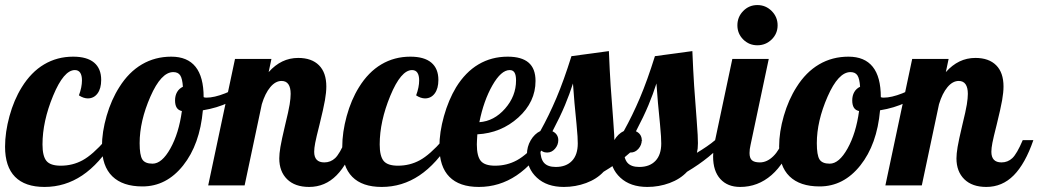

<svg xmlns="http://www.w3.org/2000/svg" viewBox="-33 -733 4105 759"><path d="M367 -417Q367 -383 352.5 -363.5Q338 -344 314 -344Q306 -344 297 -347Q288 -350 279 -356Q285 -372 288 -387Q291 -402 291 -415Q291 -435 284 -445.5Q277 -456 263 -456Q219 -456 177 -354.5Q135 -253 135 -162Q135 -116 150.5 -97Q166 -78 207 -78Q254 -78 293.5 -99.5Q333 -121 384 -179H418Q360 -85 292 -39.5Q224 6 143 6Q66 6 26.5 -34Q-13 -74 -13 -153Q-13 -210 4.5 -274Q22 -338 53 -388Q90 -448 141.5 -478.5Q193 -509 256 -509Q311 -509 339 -485.5Q367 -462 367 -417Z M370 -154Q370 -211 388.5 -275Q407 -339 439 -389Q476 -448 528 -478.5Q580 -509 644 -509Q708 -509 740 -469Q772 -429 772 -349Q774 -348 776.5 -347.5Q779 -347 783 -347Q814 -347 857 -364Q900 -381 937 -407L946 -380Q918 -350 871.5 -328Q825 -306 769 -297Q757 -162 691 -79Q625 4 530 4Q452 4 411 -36Q370 -76 370 -154ZM652 -448Q604 -448 561.5 -351Q519 -254 519 -167Q519 -120 529.5 -103Q540 -86 570 -86Q607 -86 640.5 -146Q674 -206 686 -294Q672 -297 665.5 -307.5Q659 -318 659 -336Q659 -355 667 -369Q675 -383 690 -390Q688 -422 679.5 -435Q671 -448 652 -448Z M1071 -107Q1071 -125 1075.5 -152Q1080 -179 1094 -238Q1108 -295 1112 -320Q1116 -345 1116 -362Q1116 -387 1107 -400Q1098 -413 1080 -413Q1056 -413 1035.5 -388.5Q1015 -364 1002 -321L934 0H790L896 -500H1040L1029 -448Q1054 -476 1083 -490Q1112 -504 1146 -504Q1199 -504 1228 -475Q1257 -446 1257 -391Q1257 -368 1251.5 -336.5Q1246 -305 1230 -240Q1217 -189 1213 -168Q1209 -147 1209 -133Q1209 -112 1219 -101.5Q1229 -91 1249 -91Q1274 -91 1292 -108Q1310 -125 1333 -179H1375Q1343 -86 1297.5 -40Q1252 6 1189 6Q1133 6 1102 -24.5Q1071 -55 1071 -107Z M1700 -417Q1700 -383 1685.5 -363.5Q1671 -344 1647 -344Q1639 -344 1630 -347Q1621 -350 1612 -356Q1618 -372 1621 -387Q1624 -402 1624 -415Q1624 -435 1617 -445.5Q1610 -456 1596 -456Q1552 -456 1510 -354.5Q1468 -253 1468 -162Q1468 -116 1483.5 -97Q1499 -78 1540 -78Q1587 -78 1626.5 -99.5Q1666 -121 1717 -179H1751Q1693 -85 1625 -39.5Q1557 6 1476 6Q1399 6 1359.5 -34Q1320 -74 1320 -153Q1320 -210 1337.5 -274Q1355 -338 1386 -388Q1423 -448 1474.5 -478.5Q1526 -509 1589 -509Q1644 -509 1672 -485.5Q1700 -462 1700 -417Z M2084 -413Q2084 -330 2016 -268.5Q1948 -207 1854 -202Q1853 -185 1852.5 -176.5Q1852 -168 1852 -162Q1852 -116 1867.5 -97Q1883 -78 1924 -78Q1971 -78 2010.5 -99.5Q2050 -121 2101 -179H2135Q2077 -85 2009 -39.5Q1941 6 1860 6Q1783 6 1743.5 -34Q1704 -74 1704 -153Q1704 -210 1722 -274Q1740 -338 1770 -388Q1807 -448 1858.5 -478.5Q1910 -509 1974 -509Q2029 -509 2056.5 -485.5Q2084 -462 2084 -413ZM1982 -456Q1948 -456 1913.5 -395.5Q1879 -335 1862 -250Q1920 -254 1963.5 -303.5Q2007 -353 2007 -415Q2007 -436 2001 -446Q1995 -456 1982 -456Z M2396 -167Q2396 -155 2395 -146Q2394 -137 2392 -129Q2412 -141 2431 -154Q2450 -167 2464 -179H2506Q2475 -143 2437.5 -112.5Q2400 -82 2353 -54Q2326 -25 2284 -9.5Q2242 6 2196 6Q2129 6 2089.5 -30.5Q2050 -67 2050 -122Q2050 -153 2065 -178.5Q2080 -204 2103 -215Q2137 -276 2166.5 -345.5Q2196 -415 2226 -511L2374 -531Q2377 -456 2381 -394Q2385 -332 2391 -259Q2394 -217 2395 -200Q2396 -183 2396 -167ZM2232 -403Q2219 -362 2200.5 -317.5Q2182 -273 2151 -214Q2162 -209 2168 -200Q2174 -191 2174 -179Q2174 -160 2161 -145Q2148 -130 2130 -130Q2120 -130 2113 -133.5Q2106 -137 2103 -143Q2103 -106 2117.5 -89.5Q2132 -73 2164 -73Q2205 -73 2228 -97Q2251 -121 2251 -166Q2251 -180 2250 -194.5Q2249 -209 2246 -243Q2241 -290 2238 -326Q2235 -362 2232 -403Z M2726 -167Q2726 -155 2725 -146Q2724 -137 2722 -129Q2742 -141 2761 -154Q2780 -167 2794 -179H2836Q2805 -143 2767.5 -112.5Q2730 -82 2683 -54Q2656 -25 2614 -9.5Q2572 6 2526 6Q2459 6 2419.5 -30.5Q2380 -67 2380 -122Q2380 -153 2395 -178.5Q2410 -204 2433 -215Q2467 -276 2496.5 -345.5Q2526 -415 2556 -511L2704 -531Q2707 -456 2711 -394Q2715 -332 2721 -259Q2724 -217 2725 -200Q2726 -183 2726 -167ZM2562 -403Q2549 -362 2530.5 -317.5Q2512 -273 2481 -214Q2492 -209 2498 -200Q2504 -191 2504 -179Q2504 -160 2491 -145Q2478 -130 2460 -130Q2450 -130 2443 -133.5Q2436 -137 2433 -143Q2433 -106 2447.5 -89.5Q2462 -73 2494 -73Q2535 -73 2558 -97Q2581 -121 2581 -166Q2581 -180 2580 -194.5Q2579 -209 2576 -243Q2571 -290 2568 -326Q2565 -362 2562 -403Z M3041 -633Q3041 -600 3017.5 -577Q2994 -554 2961 -554Q2928 -554 2905 -577Q2882 -600 2882 -633Q2882 -666 2905 -689.5Q2928 -713 2961 -713Q2994 -713 3017.5 -689.5Q3041 -666 3041 -633ZM2786 -114Q2786 -127 2788 -143.5Q2790 -160 2794 -179L2862 -500H3006L2934 -160Q2932 -151 2931 -143.5Q2930 -136 2930 -128Q2930 -108 2939.5 -99.5Q2949 -91 2971 -91Q2999 -91 3024 -115.5Q3049 -140 3061 -179H3103Q3071 -88 3017 -41Q2963 6 2893 6Q2843 6 2814.5 -25.5Q2786 -57 2786 -114Z M3047 -154Q3047 -211 3065.5 -275Q3084 -339 3116 -389Q3153 -448 3205 -478.5Q3257 -509 3321 -509Q3385 -509 3417 -469Q3449 -429 3449 -349Q3451 -348 3453.5 -347.5Q3456 -347 3460 -347Q3491 -347 3534 -364Q3577 -381 3614 -407L3623 -380Q3595 -350 3548.5 -328Q3502 -306 3446 -297Q3434 -162 3368 -79Q3302 4 3207 4Q3129 4 3088 -36Q3047 -76 3047 -154ZM3329 -448Q3281 -448 3238.5 -351Q3196 -254 3196 -167Q3196 -120 3206.5 -103Q3217 -86 3247 -86Q3284 -86 3317.5 -146Q3351 -206 3363 -294Q3349 -297 3342.5 -307.5Q3336 -318 3336 -336Q3336 -355 3344 -369Q3352 -383 3367 -390Q3365 -422 3356.5 -435Q3348 -448 3329 -448Z M3748 -107Q3748 -125 3752.5 -152Q3757 -179 3771 -238Q3785 -295 3789 -320Q3793 -345 3793 -362Q3793 -387 3784 -400Q3775 -413 3757 -413Q3733 -413 3712.5 -388.5Q3692 -364 3679 -321L3611 0H3467L3573 -500H3717L3706 -448Q3731 -476 3760 -490Q3789 -504 3823 -504Q3876 -504 3905 -475Q3934 -446 3934 -391Q3934 -368 3928.5 -336.5Q3923 -305 3907 -240Q3894 -189 3890 -168Q3886 -147 3886 -133Q3886 -112 3896 -101.5Q3906 -91 3926 -91Q3951 -91 3969 -108Q3987 -125 4010 -179H4052Q4020 -86 3974.5 -40Q3929 6 3866 6Q3810 6 3779 -24.5Q3748 -55 3748 -107Z"/></svg>

Font: Galada
Style: Regular
Weight: 400
Designer: Latin by Pablo Impallari, Bengali by Jeremie Hornus, Yoann Minet, and Juan Bruce
Foundry: black foundry
Version: Version 1.261;PS 1.261;hotconv 1.0.86;makeotf.lib2.5.63406